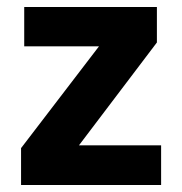

<svg xmlns="http://www.w3.org/2000/svg" viewBox="-20 -527 519 547"><path d="M439 0H40V-105L262 -395H49V-507H427V-406L205 -113H439Z"/></svg>

Font: Hind Mysuru
Style: Bold
Weight: 700
Designer: Manushi Parikh, Hitesh Malaviya
Foundry: Indian Type Foundry
Version: Version 0.703;PS 1.0;hotconv 1.0.86;makeotf.lib2.5.63406